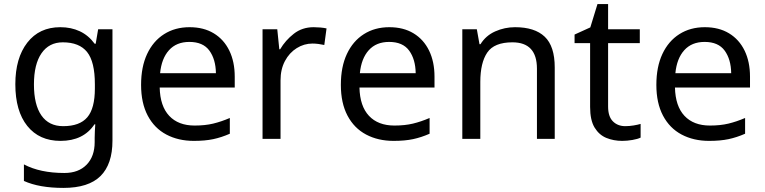

<svg xmlns="http://www.w3.org/2000/svg" viewBox="-20 -679 3739 939"><path d="M275 -546Q328 -546 370.5 -526Q413 -506 443 -465H448L460 -536H530V9Q530 124 471.5 182Q413 240 290 240Q172 240 97 206V125Q176 167 295 167Q364 167 403.5 126.5Q443 86 443 16V-5Q443 -17 444 -39.5Q445 -62 446 -71H442Q388 10 276 10Q172 10 113.5 -63Q55 -136 55 -267Q55 -395 113.5 -470.5Q172 -546 275 -546ZM287 -472Q220 -472 183 -418.5Q146 -365 146 -266Q146 -167 182.5 -114.5Q219 -62 289 -62Q370 -62 407 -105.5Q444 -149 444 -246V-267Q444 -377 406 -424.5Q368 -472 287 -472Z M907 -546Q976 -546 1025.5 -516Q1075 -486 1101.5 -431.5Q1128 -377 1128 -304V-251H761Q763 -160 807.5 -112.5Q852 -65 932 -65Q983 -65 1022.5 -74.5Q1062 -84 1104 -102V-25Q1063 -7 1023 1.5Q983 10 928 10Q852 10 793.5 -21Q735 -52 702.5 -113.5Q670 -175 670 -264Q670 -352 699.5 -415Q729 -478 782.5 -512Q836 -546 907 -546ZM906 -474Q843 -474 806.5 -433.5Q770 -393 763 -321H1036Q1035 -389 1004 -431.5Q973 -474 906 -474Z M1514 -546Q1529 -546 1546.5 -544.5Q1564 -543 1577 -540L1566 -459Q1553 -462 1537.5 -464Q1522 -466 1508 -466Q1467 -466 1431 -443.5Q1395 -421 1373.5 -380.5Q1352 -340 1352 -286V0H1264V-536H1336L1346 -438H1350Q1376 -482 1417 -514Q1458 -546 1514 -546Z M1884 -546Q1953 -546 2002.5 -516Q2052 -486 2078.5 -431.5Q2105 -377 2105 -304V-251H1738Q1740 -160 1784.5 -112.5Q1829 -65 1909 -65Q1960 -65 1999.5 -74.5Q2039 -84 2081 -102V-25Q2040 -7 2000 1.5Q1960 10 1905 10Q1829 10 1770.5 -21Q1712 -52 1679.5 -113.5Q1647 -175 1647 -264Q1647 -352 1676.5 -415Q1706 -478 1759.5 -512Q1813 -546 1884 -546ZM1883 -474Q1820 -474 1783.5 -433.5Q1747 -393 1740 -321H2013Q2012 -389 1981 -431.5Q1950 -474 1883 -474Z M2499 -546Q2595 -546 2644 -499.5Q2693 -453 2693 -349V0H2606V-343Q2606 -472 2486 -472Q2397 -472 2363 -422Q2329 -372 2329 -278V0H2241V-536H2312L2325 -463H2330Q2356 -505 2402 -525.5Q2448 -546 2499 -546Z M3038 -62Q3058 -62 3079 -65.5Q3100 -69 3113 -73V-6Q3099 1 3073 5.5Q3047 10 3023 10Q2981 10 2945.5 -4.5Q2910 -19 2888 -55Q2866 -91 2866 -156V-468H2790V-510L2867 -545L2902 -659H2954V-536H3109V-468H2954V-158Q2954 -109 2977.5 -85.5Q3001 -62 3038 -62Z M3427 -546Q3496 -546 3545.5 -516Q3595 -486 3621.5 -431.5Q3648 -377 3648 -304V-251H3281Q3283 -160 3327.5 -112.5Q3372 -65 3452 -65Q3503 -65 3542.5 -74.5Q3582 -84 3624 -102V-25Q3583 -7 3543 1.5Q3503 10 3448 10Q3372 10 3313.5 -21Q3255 -52 3222.5 -113.5Q3190 -175 3190 -264Q3190 -352 3219.5 -415Q3249 -478 3302.5 -512Q3356 -546 3427 -546ZM3426 -474Q3363 -474 3326.5 -433.5Q3290 -393 3283 -321H3556Q3555 -389 3524 -431.5Q3493 -474 3426 -474Z"/></svg>

Font: Noto Sans Old North Arabian
Style: Regular
Weight: 400
Designer: Monotype Design Team
Foundry: Monotype Imaging Inc.
Version: Version 2.001; ttfautohint (v1.8.4.7-5d5b)